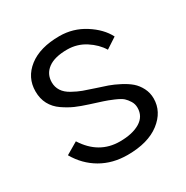

<svg xmlns="http://www.w3.org/2000/svg" viewBox="-135 -655 759 785"><g transform="rotate(-30 244.5 -262.5)"><path d="M35.2 -103.5 91.8 -136.7Q149.4 -45.9 248 -45.9Q307.6 -45.9 343.3 -67.4Q378.9 -88.9 378.9 -129.9Q378.9 -147.5 370.1 -161.6Q361.3 -175.8 351.1 -185.1Q340.8 -194.3 314.5 -205.6Q288.1 -216.8 271 -222.2Q253.9 -227.5 214.8 -240.2Q180.7 -251 156.2 -261.7Q131.8 -272.5 105.5 -290.5Q79.1 -308.6 64.9 -335Q50.8 -361.3 50.8 -395.5Q50.8 -460.9 103.5 -502Q156.2 -543 248 -543Q312.5 -543 366.2 -508.8Q419.9 -474.6 443.4 -428.7L392.6 -395.5Q372.1 -429.7 333.5 -454.6Q294.9 -479.5 248 -479.5Q188.5 -479.5 157.7 -456.5Q127 -433.6 127 -394.5Q127 -372.1 138.7 -354Q150.4 -335.9 174.3 -322.8Q198.2 -309.6 218.3 -302.2Q238.3 -294.9 271.5 -284.2Q299.8 -275.4 321.8 -267.6Q343.8 -259.8 370.1 -246.1Q396.5 -232.4 414.1 -217.3Q431.6 -202.1 443.4 -179.2Q455.1 -156.2 455.1 -129.9Q455.1 -67.4 399.9 -24.9Q344.7 17.6 248 17.6Q177.7 17.6 123 -14.2Q68.4 -45.9 35.2 -103.5Z"/></g></svg>

Font: Gothic A1
Style: Regular
Weight: 400
Designer: HanYang I&C Co.,Ltd.
Foundry: HanYang I&C Co.,Ltd.
Version: Version 2.50